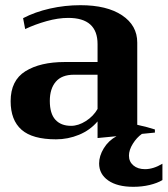

<svg xmlns="http://www.w3.org/2000/svg" viewBox="-20 -527 646 740"><path d="M606 104V167Q586 179 556.5 186Q527 193 494 193Q432 193 397 168.5Q362 144 362 103Q362 74 380 44.5Q398 15 429 -2L356 5V-59Q327 -25 284.5 -7.5Q242 10 196 10Q105 10 63 -27Q21 -64 21 -137Q21 -217 78 -252.5Q135 -288 230 -288H356V-357Q356 -458 243 -458Q204 -458 159.5 -445.5Q115 -433 77 -415L69 -457Q115 -481 172.5 -494Q230 -507 290 -507Q392 -507 450.5 -468Q509 -429 509 -363V-46Q550 -37 577 -28V-16L527 -11Q507 3 492 27Q477 51 477 73Q477 96 494 110.5Q511 125 539 125Q571 125 606 104ZM356 -239H265Q218 -239 195 -212Q172 -185 172 -138Q172 -89 193.5 -65.5Q215 -42 254 -42Q282 -42 311 -60.5Q340 -79 356 -107Z"/></svg>

Font: Trirong Bold
Style: Regular
Weight: 700
Designer: Katatrad Team
Foundry: CadsonDemak
Version: Version 1.000